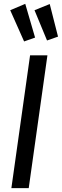

<svg xmlns="http://www.w3.org/2000/svg" viewBox="-20 -976 321 996"><path d="M226 -689 129 0H39L136 -689ZM111 -956 162 -781 105 -761 33 -923ZM238 -955 281 -786 224 -766 159 -923Z"/></svg>

Font: Fira Sans Extra Condensed
Style: Italic
Weight: 400
Width: 3
Italic angle: -8°
Designer: Carrois Corporate & Edenspiekermann AG
Foundry: Carrois Corporate GbR & Edenspiekermann AG
Version: Version 4.203